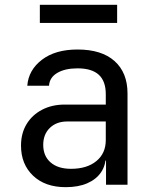

<svg xmlns="http://www.w3.org/2000/svg" viewBox="-20 -765 640 795"><path d="M252 10Q167 10 117 -37.5Q67 -85 67 -162Q67 -213 90 -251Q113 -289 154 -310.5Q195 -332 248 -332H418V-375Q418 -429 389 -455.5Q360 -482 301 -482Q249 -482 217 -463Q185 -444 183 -410H93Q98 -475 153.5 -517.5Q209 -560 301 -560Q401 -560 454.5 -512Q508 -464 508 -378V0H419V-100H404L418 -120Q418 -80 398 -51Q378 -22 341 -6Q304 10 252 10ZM274 -66Q340 -66 379 -98Q418 -130 418 -185V-262H258Q214 -262 186.5 -235.5Q159 -209 159 -165Q159 -119 189.5 -92.5Q220 -66 274 -66ZM145 -670V-745H465V-670Z"/></svg>

Font: JetBrains Mono
Style: Regular
Weight: 400
Monospace: yes
Designer: Philipp Nurullin, Konstantin Bulenkov
Foundry: JetBrains
Version: Version 2.305